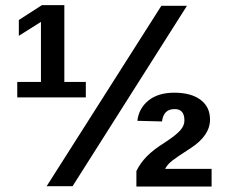

<svg xmlns="http://www.w3.org/2000/svg" viewBox="-20 -710 874 732"><path d="M500 1.2V-57.8Q514.5 -88 539.8 -113.9Q565.1 -139.8 609.6 -167.5Q651.8 -195.2 667.5 -213.3Q683.1 -231.3 683.1 -250.6Q683.1 -295.2 644.6 -294Q603.6 -294 597.6 -247L503.6 -249.4Q509.6 -297.6 546.4 -327.1Q583.1 -356.6 644.6 -356.6Q708.4 -356.6 744.6 -329.5Q780.7 -302.4 780.7 -254.2Q780.7 -192.8 706 -144.6Q655.4 -112 636.7 -97.6Q618.1 -83.1 609.6 -66.3H786.7V1.2ZM256.6 0H157.8L595.2 -688H692.8ZM45.8 -338.6V-397.6H136.1V-626.5L51.8 -573.5V-633.7L139.8 -690.4H225.3V-397.6H307.2V-338.6Z"/></svg>

Font: Ramabhadra
Style: Regular
Weight: 400
Designer: Purushoth Kumar Guthula
Foundry: Andhrapradesh Society for Knowledge Networks
Version: Version 1.0.5; ttfautohint (vUNKNOWN) -l 7 -r 28 -G 50 -x 13